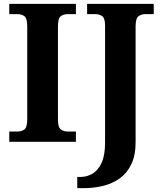

<svg xmlns="http://www.w3.org/2000/svg" viewBox="-20 -734 838 994"><path d="M28 0V-53H70Q92 -53 106.5 -64Q121 -75 121 -118V-596Q121 -639 106.5 -650Q92 -661 70 -661H28V-714H373V-661H331Q309 -661 294.5 -650Q280 -639 280 -596V-118Q280 -75 294.5 -64Q309 -53 331 -53H373V0ZM380 240V182H398Q430 182 459 165Q488 148 506 109Q524 70 524 3V-600Q524 -640 509 -650.5Q494 -661 473 -661H431V-714H776V-661H734Q712 -661 697 -650Q682 -639 682 -596V2Q682 70 660 116Q638 162 600.5 189Q563 216 515 228Q467 240 416 240Z"/></svg>

Font: Noto Serif Bengali
Style: Bold
Weight: 700
Designer: Juan Bruce, Universal Thirst, Indian Type Foundry and the Monotype Design Team.
Foundry: Monotype Imaging Inc.
Version: Version 2.003; ttfautohint (v1.8.4.7-5d5b)